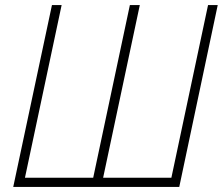

<svg xmlns="http://www.w3.org/2000/svg" viewBox="-20 -734 875 754"><path d="M32 0H684L835 -714H797L653 -36H385L529 -714H490L346 -36H78L222 -714H184Z"/></svg>

Font: Noto Sans SemiCondensed ExtraLight
Style: Italic
Weight: 200
Width: 4
Italic angle: -12°
Designer: Monotype Design Team
Foundry: Monotype Imaging Inc.
Version: Version 2.013